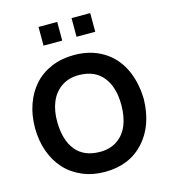

<svg xmlns="http://www.w3.org/2000/svg" viewBox="-142 -1112 1094 1240"><g transform="rotate(-15 405.0 -492.0)"><path d="M232.4 -1000H357.4V-875H232.4ZM453.1 -1000H578.1V-875H453.1ZM405.3 15.6Q323.7 15.6 255.4 -13.7Q187 -43 140.1 -94.5Q93.3 -146 67.4 -218.3Q41.5 -290.5 41.5 -375Q41.5 -460 66.9 -531.7Q92.3 -603.5 138.7 -655.5Q185.1 -707.5 253.7 -736.6Q322.3 -765.6 405.3 -765.6Q515.6 -765.6 597.4 -716.6Q679.2 -667.5 722.4 -579.6Q765.6 -491.7 768.6 -375Q765.1 -197.8 667.2 -91.1Q569.3 15.6 405.3 15.6ZM405.3 -117.7Q474.6 -116.7 523.4 -149.9Q572.3 -183.1 595.5 -240.7Q618.7 -298.3 618.7 -375Q618.7 -494.1 564.2 -562.5Q509.8 -630.9 405.3 -632.3Q336.4 -633.3 287.1 -599.9Q237.8 -566.4 213.6 -508.5Q189.5 -450.7 190.4 -375Q191.9 -254.4 245.8 -186.8Q299.8 -119.1 405.3 -117.7Z"/></g></svg>

Font: Manrope3 ExtraBold
Style: Bold
Weight: 800
Width: 4
Designer: Mikhail Sharanda
Foundry: Mikhail Sharanda
Version: Version 3.000;PS 003.000;hotconv 1.0.88;makeotf.lib2.5.64775